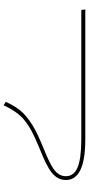

<svg xmlns="http://www.w3.org/2000/svg" viewBox="264 -754 490 1058"><g transform="rotate(-90 509.0 -225.0)"><path d="M270 0Q46 0 46 -107Q46 -136 62 -159Q78 -182 108.5 -200Q139 -218 169.5 -231Q200 -244 243 -262Q286 -280 314 -295Q365 -322 396.5 -354.5Q428 -387 458 -450L477 -438Q448 -375 414 -341.5Q380 -308 324 -277Q295 -261 252.5 -243.5Q210 -226 181 -213.5Q152 -201 124 -185.5Q96 -170 81.5 -150.5Q67 -131 67 -107Q67 -63 115.5 -42.5Q164 -22 272 -22H983L986 0Z"/></g></svg>

Font: FiraGO Thin
Style: Regular
Weight: 100
Designer: bBox Type
Foundry: bBox Type GmbH
Version: Version 1.001;PS 001.001;hotconv 1.0.88;makeotf.lib2.5.64775